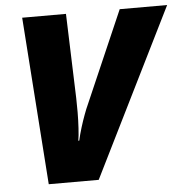

<svg xmlns="http://www.w3.org/2000/svg" viewBox="-51 -764 794 815"><g transform="rotate(-5 345.5 -357.0)"><path d="M124 0 73.2 -713.9H259.8L272 -354Q272.9 -328.1 272.7 -293.2Q272.5 -258.3 270.5 -225.6Q268.6 -192.9 265.1 -172.9H269Q274.9 -199.2 283.7 -227.8Q292.5 -256.3 301.8 -281.2Q311 -306.2 317.9 -320.8L488.8 -713.9H690.9L336.9 0Z"/></g></svg>

Font: Open Sans ExtraBold
Style: Italic
Weight: 800
Italic angle: -12°
Designer: Monotype Design Team
Foundry: Monotype Imaging Inc.
Version: Version 3.000; ttfautohint (v1.8.4)